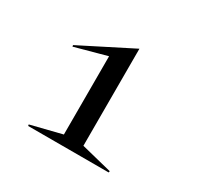

<svg xmlns="http://www.w3.org/2000/svg" viewBox="-93 -725 597 583"><g transform="rotate(30 206.0 -434.0)"><path d="M63 -523.9 62 -528.8 242.2 -620.1V-279.8L350.1 -252.9L349.1 -248H66.9L65.9 -252.9L173.8 -279.8V-554.2Z"/></g></svg>

Font: Halibut Exp
Style: Regular
Weight: 400
Width: 7
Designer: Matteo Maggi
Foundry: Collletttivo
Version: Version 3.080 | FøM Fix